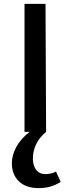

<svg xmlns="http://www.w3.org/2000/svg" viewBox="-20 -678 363 987"><path d="M292 257Q267 273 240 281Q213 289 178 289Q114 289 77.5 254.5Q41 220 41 161Q41 120 63.5 78Q86 36 132 0H106V-658H214L217 0Q149 56 149 139Q149 172 165.5 194.5Q182 217 214 217Q243 217 268 204Z"/></svg>

Font: Ysabeau Infant Semibold
Style: Regular
Weight: 600
Designer: Christian Thalmann (Catharsis Fonts)
Version: Version 0.003